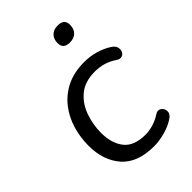

<svg xmlns="http://www.w3.org/2000/svg" viewBox="-211 -789 887 887"><g transform="rotate(-45 232.0 -346.0)"><path d="M258 9Q150 9 97.5 -51Q45 -111 45 -207Q45 -261 60 -312Q75 -363 107 -404.5Q139 -446 188 -470.5Q237 -495 305 -495Q343 -495 378.5 -484.5Q414 -474 440 -457Q458 -446 462 -432Q466 -418 461 -406Q456 -394 444 -390Q432 -386 418 -395Q370 -429 308 -429Q243 -429 203.5 -396.5Q164 -364 146 -313Q128 -262 128 -208Q128 -140 160.5 -98.5Q193 -57 268 -57Q291 -57 317.5 -64.5Q344 -72 370 -89Q387 -100 401 -90.5Q415 -81 416 -63Q417 -45 398 -32Q371 -13 332 -2Q293 9 258 9ZM322 -605Q279 -605 279 -643Q279 -670 294.5 -685.5Q310 -701 337 -701Q380 -701 380 -663Q380 -636 364.5 -620.5Q349 -605 322 -605Z"/></g></svg>

Font: Nunito
Style: Italic
Weight: 400
Italic angle: -9°
Designer: Vernon Adams
Foundry: Vernon Adams
Version: Version 3.601; ttfautohint (v1.8.2.53-6de2)